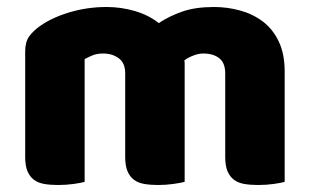

<svg xmlns="http://www.w3.org/2000/svg" viewBox="-20 -521 886 549"><path d="M285 -501Q326 -501 365.5 -489.5Q405 -478 434 -455Q464 -475 501.5 -488Q539 -501 592 -501Q630 -501 666.5 -491Q703 -481 731.5 -459.5Q760 -438 777 -402.5Q794 -367 794 -316V-1Q784 2 762.5 5Q741 8 718 8Q696 8 678.5 5Q661 2 649 -7Q637 -16 630.5 -31.5Q624 -47 624 -72V-311Q624 -341 607 -354.5Q590 -368 561 -368Q547 -368 531 -361.5Q515 -355 507 -348Q508 -344 508 -340.5Q508 -337 508 -334V-1Q497 2 475.5 5Q454 8 432 8Q410 8 392.5 5Q375 2 363 -7Q351 -16 344.5 -31.5Q338 -47 338 -72V-311Q338 -341 319.5 -354.5Q301 -368 275 -368Q257 -368 244 -362.5Q231 -357 222 -352V-1Q212 2 190.5 5Q169 8 146 8Q124 8 106.5 5Q89 2 77 -7Q65 -16 58.5 -31.5Q52 -47 52 -72V-374Q52 -401 63.5 -417Q75 -433 95 -447Q129 -471 179.5 -486Q230 -501 285 -501Z"/></svg>

Font: Baloo Da
Style: Regular
Weight: 400
Designer: Noopur Datye and Ek Type
Foundry: Ek Type
Version: Version 1.443;PS 1.000;hotconv 16.6.51;makeotf.lib2.5.65220;